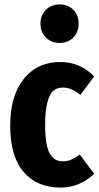

<svg xmlns="http://www.w3.org/2000/svg" viewBox="-20 -827 444 864"><path d="M248 -807.1Q286.6 -807.1 310.3 -782.5Q334 -757.8 334 -720.2Q334 -683.1 310.1 -658.4Q286.1 -633.8 248 -633.8Q210.4 -633.8 186.3 -658.4Q162.1 -683.1 162.1 -720.2Q162.1 -757.8 186.3 -782.5Q210.4 -807.1 248 -807.1ZM252 -547.9Q340.3 -547.9 403.8 -482.9L341.8 -399.9Q301.3 -433.1 264.2 -433.1Q237.3 -433.1 220.2 -418.7Q203.1 -404.3 193.1 -365.7Q183.1 -327.1 183.1 -262.2Q183.1 -214.8 189 -182.4Q194.8 -149.9 206.1 -132.6Q217.3 -115.2 231 -108.2Q244.6 -101.1 263.2 -101.1Q283.2 -101.1 300 -108.2Q316.9 -115.2 338.9 -131.8L403.8 -44.9Q338.4 17.1 253.9 17.1Q145.5 17.1 85.7 -53.7Q25.9 -124.5 25.9 -261.2Q25.9 -395.5 86.7 -471.7Q147.5 -547.9 252 -547.9Z"/></svg>

Font: Fira Sans Compressed
Style: Bold
Weight: 700
Width: 1
Designer: Carrois Corporate & Edenspiekermann AG
Foundry: Carrois Corporate GbR & Edenspiekermann AG
Version: Version 4.203;PS 004.203;hotconv 1.0.88;makeotf.lib2.5.64775